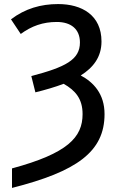

<svg xmlns="http://www.w3.org/2000/svg" viewBox="-20 -744 580 944"><path d="M39 84V180C358 99 494 2 494 -183C494 -283 439 -340 377 -373C439 -412 479 -464 479 -540C479 -670 382 -724 266 -724C181 -724 104 -702 34 -649L82 -577C135 -616 191 -636 259 -636C328 -636 373 -602 373 -535C373 -450 301 -414 134 -370L154 -290C203 -302 251 -316 293 -332C351 -299 386 -258 386 -183C386 -69 313 10 39 84Z"/></svg>

Font: Noto Sans SemiCondensed Medium
Style: Regular
Weight: 500
Width: 4
Designer: Monotype Design Team
Foundry: Monotype Imaging Inc.
Version: Version 2.013